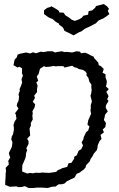

<svg xmlns="http://www.w3.org/2000/svg" viewBox="-20 -930 594 955"><path d="M29 -1 19 -5 6 -10V-25L8 -53V-66L10 -80L8 -95L24 -112L21 -130L31 -147L27 -157L24 -169L35 -191L39 -200L42 -222L36 -237L39 -253L44 -260L49 -283V-295L47 -308L53 -326L62 -339L59 -359L55 -367L72 -390L63 -404L66 -417L72 -428L75 -449L72 -461L79 -479L77 -486L84 -502L90 -519L87 -536L94 -554L89 -566L90 -590L76 -598L67 -594L47 -606L53 -634L63 -644L68 -659L85 -664L110 -669L130 -664L144 -670L159 -665L183 -673L196 -671L209 -673L217 -675H241L254 -669L262 -671L287 -675L301 -671L311 -672L339 -669L361 -675L378 -673L383 -665L404 -668L420 -661L428 -656L446 -648L449 -640L455 -634L469 -618L471 -606L482 -601L496 -587L490 -568L505 -561V-544L511 -528V-517L507 -500L521 -487L509 -473L520 -452L513 -436L520 -428L507 -406L506 -394L516 -376L503 -360L497 -333L507 -318L504 -298L491 -286L497 -272L480 -259L485 -239L475 -228L466 -207L465 -196L462 -184L446 -165L442 -156L430 -138L427 -128L408 -108L406 -98L398 -88L375 -71L362 -66L357 -58L351 -47L332 -38L312 -28L302 -18L291 -14L271 -13L256 -2H245L234 0L218 5L185 3H163L148 5H122L104 -4L88 0L70 1L62 -3ZM116 -67 129 -70 144 -68 157 -71 180 -70 187 -72 224 -70 232 -71 259 -75 268 -84 282 -89 288 -93 314 -100 321 -118 335 -120 349 -141V-150L362 -158L371 -180L384 -188L393 -206L386 -222L394 -235L397 -249L408 -272L419 -282L425 -301L415 -310L419 -332L433 -364L430 -380L432 -397L431 -405L437 -426L433 -442L430 -453L434 -467L436 -484L434 -497L435 -508L424 -525L420 -542L410 -555L411 -566L405 -574L393 -582L371 -587L364 -592L349 -596L339 -603L301 -594L295 -601H269L256 -600L246 -602L226 -598L207 -597L199 -601L179 -588L172 -562L163 -550L170 -528L161 -521L167 -504L164 -486V-472L150 -454L154 -443L143 -424L155 -411L152 -396L141 -376L143 -367L141 -354L143 -336L133 -318L134 -307L127 -290L129 -270L130 -256L115 -240L122 -228V-214L111 -193L115 -183L110 -169L108 -149L104 -138L97 -122L91 -108L90 -77ZM346 -754 323 -766 310 -772 300 -777 298 -784 292 -794 273 -808 274 -812 258 -821 242 -835 237 -837 221 -844 199 -860V-879L215 -891L230 -895L235 -899L250 -891L260 -885L273 -876L275 -868L296 -867L306 -853L310 -851L324 -842L337 -832L352 -826L374 -834L387 -842L395 -852L418 -857L421 -875L438 -878L453 -891L458 -900L474 -904L496 -910L513 -898L522 -886L516 -876L524 -860L510 -849L495 -839L470 -828L457 -814L441 -806L426 -798L402 -787L385 -774L372 -769Z"/></svg>

Font: Winky Rough Light
Style: Italic
Weight: 300
Italic angle: -8.97852°
Designer: Simon Atzbach
Foundry: typofactur
Version: Version 1.206; ttfautohint (v1.8.4.7-5d5b)